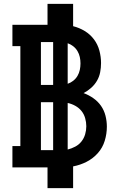

<svg xmlns="http://www.w3.org/2000/svg" viewBox="-20 -863 640 990"><path d="M225 107V0H44V-110H85V-625H44V-735H225V-843H357V-728Q389 -720 417 -703Q445 -686 464.5 -660Q484 -634 492.5 -602Q501 -570 501 -538Q501 -514 496.5 -490.5Q492 -467 480 -446.5Q468 -426 450 -410Q432 -394 411 -383Q438 -373 461.5 -356.5Q485 -340 501 -317Q517 -294 524 -266Q531 -238 531 -210Q531 -173 520 -137Q509 -101 484.5 -73.5Q460 -46 427 -29Q394 -12 357 -5V107ZM191 -425H254V-646H191ZM329 -431Q344 -436 357.5 -446.5Q371 -457 379.5 -471.5Q388 -486 391.5 -502.5Q395 -519 395 -536Q395 -553 391.5 -569Q388 -585 379.5 -599.5Q371 -614 357.5 -624.5Q344 -635 329 -640ZM191 -89H254V-336H191ZM329 -92Q349 -97 368 -107Q387 -117 400 -133.5Q413 -150 419 -170.5Q425 -191 425 -212Q425 -233 419 -254Q413 -275 400 -291Q387 -307 368 -317.5Q349 -328 329 -332Z"/></svg>

Font: Iosevka Etoile Extrabold
Style: Regular
Weight: 800
Designer: Belleve Invis
Foundry: Belleve Invis
Version: Version 22.1.2; ttfautohint (v1.8.4)